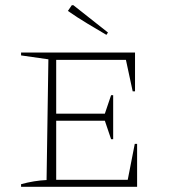

<svg xmlns="http://www.w3.org/2000/svg" viewBox="-20 -718 654 738"><path d="M389 -584Q355 -604 315 -628Q275 -652 241 -676L256 -698H262L395 -593ZM498 -165H507V0H61V-10Q86 -17 111 -21Q136 -25 159 -26L166 -490L61 -505V-516H499V-367H490L464 -488H196V-281H383L407 -352H415V-183H407L383 -254H196V-27H471Z"/></svg>

Font: Piazzolla SC Thin
Style: Regular
Weight: 100
Designer: Juan Pablo del Peral
Foundry: Huerta Tipografica
Version: Version 1.330